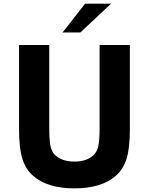

<svg xmlns="http://www.w3.org/2000/svg" viewBox="-20 -1011 809 1043"><path d="M319.8 -834.5 442.4 -991.2H583.5L416.5 -834.5ZM160.2 -55.7Q120.1 -90.3 101.8 -147.2Q83.5 -204.1 83.5 -309.1V-766.6H247.6V-314.5Q247.6 -249 254.4 -217.3Q261.2 -185.5 278.8 -168.9Q316.4 -133.3 384.3 -133.3Q451.7 -133.3 488.8 -168.9Q506.8 -186 513.9 -216.8Q521 -247.6 521 -314.5V-766.6H685.5V-309.1Q685.5 -205.1 667.2 -147.7Q648.9 -90.3 608.9 -55.7Q530.8 12.2 384.3 12.2Q237.8 12.2 160.2 -55.7Z"/></svg>

Font: Acari Sans Neue Black
Style: Regular
Weight: 900
Designer: Alfredo Marco Pradil
Foundry: Alfredo Marco Pradil
Version: Version 1.045;June 16, 2019;FontCreator 11.5.0.2425 64-bit; 